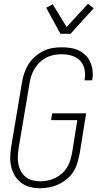

<svg xmlns="http://www.w3.org/2000/svg" viewBox="-20 -995 540 1023"><path d="M193 8Q166 8 140.5 1.5Q115 -5 94.5 -20Q74 -35 60.5 -56.5Q47 -78 40.5 -103.5Q34 -129 34.5 -156Q35 -183 39 -210L97 -555Q101 -580 109 -604.5Q117 -629 131 -651.5Q145 -674 165 -692Q185 -710 208.5 -722Q232 -734 257.5 -738.5Q283 -743 307 -743Q332 -743 355.5 -739.5Q379 -736 399 -726.5Q419 -717 435.5 -701Q452 -685 461 -664.5Q470 -644 473 -620.5Q476 -597 472 -573L471 -567H431V-572Q436 -600 430 -627Q424 -654 406 -672.5Q388 -691 362 -698.5Q336 -706 307 -706Q287 -706 266 -702Q245 -698 226 -688Q207 -678 191 -662.5Q175 -647 164 -628.5Q153 -610 146.5 -590Q140 -570 137 -549L79 -204Q76 -183 75 -161.5Q74 -140 78 -120Q82 -100 91.5 -82.5Q101 -65 116.5 -52.5Q132 -40 152.5 -34.5Q173 -29 195 -29Q215 -29 235.5 -33.5Q256 -38 275.5 -47.5Q295 -57 311.5 -72Q328 -87 339 -106Q350 -125 355.5 -145Q361 -165 365 -186L392 -355H252L258 -391H439L405 -180Q400 -155 393 -130Q386 -105 372.5 -82.5Q359 -60 338 -42.5Q317 -25 293 -13.5Q269 -2 243.5 3Q218 8 193 8ZM302 -815 226 -954 261 -972 335 -851 449 -975 479 -951 356 -815Z"/></svg>

Font: Iosevka SS18 Extralight
Style: Italic
Weight: 200
Italic angle: -9°
Monospace: yes
Designer: Belleve Invis
Foundry: Belleve Invis
Version: Version 25.1.1; ttfautohint (v1.8.4)